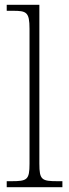

<svg xmlns="http://www.w3.org/2000/svg" viewBox="-20 -780 288 800"><path d="M8 0H240V-25H221C154 -25 144 -30 144 -98V-760H8V-735H34C90 -735 103 -730 103 -660V-98C103 -30 93 -25 26 -25H8Z"/></svg>

Font: Noto Serif Sinhala SemiCondensed ExtraLight
Style: Regular
Weight: 200
Width: 4
Designer: Jelle Bosma - Monotype Design Team
Foundry: Monotype Imaging Inc.
Version: Version 2.007